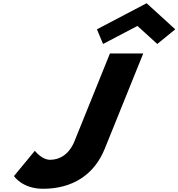

<svg xmlns="http://www.w3.org/2000/svg" viewBox="-20 -1157 1108 1192"><path d="M581.8 -975 619.8 -884 833.3 -996 956.4 -884 1068 -975 890.3 -1137ZM869.3 -825H662.5L442.7 -281C409.2 -198 350.7 -165 291.3 -165C238.5 -165 196.3 -221 196.3 -221L66.8 -64C66.8 -64 117.4 15 247.2 15C428.7 15 564.7 -71 630.1 -233Z"/></svg>

Font: Hussar
Style: BdWideOblFour
Weight: 700
Foundry: Cannot Into Space Fonts
Version: Version 2.00